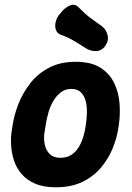

<svg xmlns="http://www.w3.org/2000/svg" viewBox="-20 -778 558 814"><path d="M480 -225Q474 -189 457 -147.5Q440 -106 409 -68.5Q378 -31 330.5 -7.5Q283 16 217 16Q164 16 128.5 0.5Q93 -15 71 -41Q49 -67 39 -98.5Q29 -130 27 -163Q25 -196 30 -225L34 -250Q40 -291 58 -337Q76 -383 107.5 -424Q139 -465 187 -490.5Q235 -516 301 -516Q367 -516 406.5 -490.5Q446 -465 465 -424Q484 -383 487 -337Q490 -291 484 -250ZM344 -250Q348 -275 348.5 -301.5Q349 -328 343 -350.5Q337 -373 322.5 -387Q308 -401 283 -401Q257 -401 238.5 -387Q220 -373 206.5 -350.5Q193 -328 185.5 -301.5Q178 -275 174 -250L170 -225Q166 -206 167 -186Q168 -166 175 -148.5Q182 -131 196.5 -120Q211 -109 237 -109Q262 -109 280 -120Q298 -131 310 -148.5Q322 -166 329 -186Q336 -206 340 -225ZM413 -666Q430 -653 436 -629.5Q442 -606 427 -585L426 -583Q411 -562 387 -561.5Q363 -561 343 -574Q317 -591 291.5 -606Q266 -621 239 -630Q223 -636 217.5 -650.5Q212 -665 215.5 -682Q219 -699 229 -713L236 -721Q253 -745 275.5 -754.5Q298 -764 314 -746Q345 -715 366 -700Q387 -685 413 -666Z"/></svg>

Font: Winky Sans SemiBold
Style: Italic
Weight: 600
Italic angle: -8.97852°
Designer: Simon Atzbach
Foundry: typofactur
Version: Version 1.205